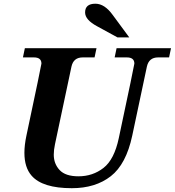

<svg xmlns="http://www.w3.org/2000/svg" viewBox="-20 -988 927 1018"><path d="M360.8 9.8Q205.1 9.8 147.5 -56.6Q109.4 -100.1 109.4 -177.7Q109.4 -218.8 120.1 -269Q199.7 -644 199.7 -650.9Q199.7 -683.6 159.7 -683.6H101.6L111.8 -732.4H491.7L481.4 -683.6H418.5Q369.6 -683.6 358.9 -634.8L271.5 -223.1Q265.1 -192.9 265.1 -168Q265.1 -119.6 296.1 -86.4Q327.1 -53.2 396 -53.2Q471.7 -53.2 528.8 -97.7Q585.9 -142.1 609.9 -255.9Q692.4 -644 692.4 -650.9Q692.4 -683.6 652.3 -683.6H587.9L598.1 -732.4H886.7L876.5 -683.6H818.4Q769.5 -683.6 758.8 -634.8L681.2 -269Q648.9 -117.2 567.4 -53.7Q485.8 9.8 360.8 9.8ZM665.5 -789.6H603L495.1 -848.6Q431.2 -882.8 431.2 -921.9Q431.2 -968.3 485.8 -968.3Q534.7 -968.3 577.6 -908.7Z"/></svg>

Font: Munson
Style: Bold Italic
Weight: 700
Italic angle: -12°
Designer: Paul James MIller
Foundry: High-Logic / Made with FontCreator
Version: Version 2.10;May 5, 2019;FontCreator 11.5.0.2430 64-bit